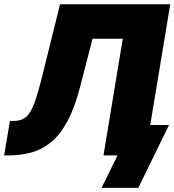

<svg xmlns="http://www.w3.org/2000/svg" viewBox="-41 -748 839 924"><path d="M-21 0 6.8 -166H26.4Q63 -166 85.4 -186Q107.9 -206.1 125.7 -255.6Q143.6 -305.2 165.5 -395L248 -727.5H778.3L657.7 0H457L549.8 -561.5H404.3L345.2 -332.5Q318.8 -230.5 283.9 -165.3Q249 -100.1 205.3 -64.2Q161.6 -28.3 109.9 -14.2Q58.1 0 -1.5 0ZM447.8 156.2 524.4 0H477.5L502 -146.5H772.5L624.5 156.2Z"/></svg>

Font: Inter 24pt Black
Style: Italic
Weight: 900
Italic angle: -9.3988°
Designer: Rasmus Andersson
Foundry: rsms
Version: Version 4.001;git-66647c0bb